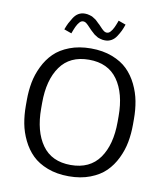

<svg xmlns="http://www.w3.org/2000/svg" viewBox="-92 -915 867 1006"><g transform="rotate(10 341.5 -412.0)"><path d="M185.8 -739.2Q194.2 -761.7 200.4 -773.8Q206.7 -785.8 217.9 -803.8Q229.2 -821.7 244.2 -830.4Q259.2 -839.2 278.3 -839.2Q285 -839.2 291.2 -838.3Q297.5 -837.5 303.8 -835.4Q310 -833.3 314.2 -832.1Q318.3 -830.8 324.2 -826.7Q330 -822.5 332.9 -821.2Q335.8 -820 341.7 -814.6Q347.5 -809.2 348.3 -808.3Q349.2 -807.5 355 -801.7L361.7 -795.8Q365 -792.5 371.2 -785.8Q377.5 -779.2 380.8 -775.8Q384.2 -772.5 389.2 -768.3Q394.2 -764.2 398.8 -762.5Q403.3 -760.8 407.5 -760.8Q413.3 -760.8 418.3 -763.3Q423.3 -765.8 427.9 -771.7Q432.5 -777.5 435.8 -782.1Q439.2 -786.7 443.3 -795.8Q447.5 -805 449.2 -809.2Q450.8 -813.3 454.6 -822.9Q458.3 -832.5 458.3 -833.3L497.5 -819.2Q490.8 -799.2 483.8 -784.6Q476.7 -770 465.8 -753.3Q455 -736.7 439.6 -727.9Q424.2 -719.2 405.8 -719.2Q399.2 -719.2 392.9 -720Q386.7 -720.8 380.4 -722.9Q374.2 -725 370 -726.2Q365.8 -727.5 360 -731.7Q354.2 -735.8 351.2 -737.1Q348.3 -738.3 342.5 -743.8Q336.7 -749.2 335.8 -750Q335 -750.8 328.3 -756.7L322.5 -762.5Q319.2 -765.8 312.9 -772.5Q306.7 -779.2 303.3 -782.5Q300 -785.8 295 -790Q290 -794.2 285.4 -795.8Q280.8 -797.5 276.7 -797.5Q270.8 -797.5 265.8 -795Q260.8 -792.5 256.2 -786.7Q251.7 -780.8 248.3 -776.2Q245 -771.7 240.8 -762.5Q236.7 -753.3 235 -749.2Q233.3 -745 229.6 -735.4Q225.8 -725.8 225.8 -725ZM56.7 -310V-340Q56.7 -389.2 65 -433.8Q73.3 -478.3 94.2 -521.2Q115 -564.2 146.7 -595.4Q178.3 -626.7 228.3 -645.8Q278.3 -665 341.7 -665Q405 -665 455 -645.8Q505 -626.7 536.7 -595.4Q568.3 -564.2 589.2 -521.2Q610 -478.3 618.3 -433.8Q626.7 -389.2 626.7 -340V-310Q626.7 -260.8 618.3 -216.3Q610 -171.7 589.2 -128.8Q568.3 -85.8 536.7 -54.6Q505 -23.3 455 -4.2Q405 15 341.7 15Q278.3 15 228.3 -4.2Q178.3 -23.3 146.7 -54.6Q115 -85.8 94.2 -128.8Q73.3 -171.7 65 -216.3Q56.7 -260.8 56.7 -310ZM545 -310V-340Q545 -461.7 494.2 -533.3Q443.3 -605 341.7 -605Q240 -605 189.2 -533.3Q138.3 -461.7 138.3 -340V-310Q138.3 -188.3 189.2 -116.7Q240 -45 341.7 -45Q443.3 -45 494.2 -116.7Q545 -188.3 545 -310Z"/></g></svg>

Font: Boon
Style: Regular
Weight: 400
Designer: Sungsit Sawaiwan
Foundry: FontUni
Version: Version 3.0